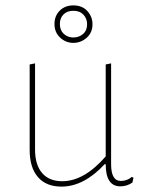

<svg xmlns="http://www.w3.org/2000/svg" viewBox="-20 -688 544 712"><path d="M252 -668Q285 -668 304 -647Q323 -626 323 -598Q323 -567 301.5 -548Q280 -529 252 -529Q224 -529 203 -548.5Q182 -568 182 -599Q182 -629 201.5 -648.5Q221 -668 252 -668ZM252 -648Q229 -648 215.5 -634.5Q202 -621 202 -599Q202 -576 216.5 -562.5Q231 -549 252 -549Q273 -549 288 -562Q303 -575 303 -598Q303 -619 289.5 -633.5Q276 -648 252 -648ZM208 4Q151 4 120.5 -31.5Q90 -67 90 -132V-449L110 -453V-133Q110 -77 136 -46.5Q162 -16 211 -16Q292 -16 372 -108V-449L392 -453V-79Q392 -17 428 -17Q451 -17 469 -32L475 -29L471 -11Q451 3 426 3Q372 3 372 -79H368Q291 4 208 4Z"/></svg>

Font: Alegreya Sans SC Thin
Style: Regular
Weight: 100
Designer: Juan Pablo del Peral
Foundry: Huerta Tipografica
Version: Version 2.007